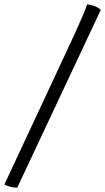

<svg xmlns="http://www.w3.org/2000/svg" viewBox="-34 -769 481 879"><path d="M45 90Q25 90 9.5 85Q-6 80 -14 76L261 -513Q290 -575 310.5 -619.5Q331 -664 344.5 -696Q358 -728 365 -749Q390 -746 406.5 -738Q423 -730 427 -723Z"/></svg>

Font: Texturina 12pt
Style: Italic
Weight: 400
Italic angle: -11°
Designer: Guillermo Torres Carreño
Foundry: Omnibus-Type
Version: Version 1.002